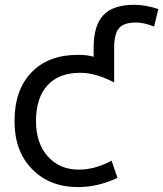

<svg xmlns="http://www.w3.org/2000/svg" viewBox="-20 -762 675 794"><path d="M302.7 11.7Q185.5 11.7 112.8 -62.5Q40 -136.7 40 -260.7Q40 -389.6 109.9 -462.4Q179.7 -535.2 302.7 -535.2Q340.8 -535.2 367.2 -527.3V-564.5Q367.2 -657.2 407.7 -699.7Q448.2 -742.2 535.2 -742.2Q581.1 -742.2 634.8 -724.6L617.2 -652.3Q575.2 -668.9 542 -668.9Q492.2 -668.9 472.2 -645.5Q452.1 -622.1 452.1 -564.5V-420.9Q377 -460.9 311.5 -460.9Q223.6 -460.9 176.3 -409.2Q128.9 -357.4 128.9 -260.7Q128.9 -169.9 177.7 -115.2Q226.6 -60.5 305.7 -60.5Q373 -60.5 441.4 -97.7L465.8 -26.4Q384.8 11.7 302.7 11.7Z"/></svg>

Font: Gen Shin Gothic Regular
Style: Regular
Weight: 400
Designer: [Source Han Sans]
Ryoko NISHIZUKA  (kana & ideographs); Paul D. Hunt (Latin, Greek & Cyrillic); Wenlong ZHANG  (bopomofo
Version: Version 1.002.20150607